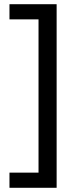

<svg xmlns="http://www.w3.org/2000/svg" viewBox="-20 -734 369 912"><path d="M25 86H163V-642H25V-714H249V158H25Z"/></svg>

Font: lguzrati25
Style: Book
Weight: 400
Designer: Jelle Bosma - Monotype Design Team, Universal Thirst
Foundry: Monotype Imaging Inc.
Version: Version 2.106